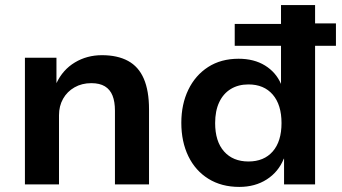

<svg xmlns="http://www.w3.org/2000/svg" viewBox="-20 -725 1345 755"><path d="M78 0V-498H202V-398Q227 -451 274.5 -479.5Q322 -508 381 -508Q442 -508 483.5 -485.5Q525 -463 545.5 -415.5Q566 -368 566 -295V0H432V-290Q432 -325 422.5 -349Q413 -373 392.5 -385.5Q372 -398 339 -398Q302 -398 273 -381.5Q244 -365 228 -336.5Q212 -308 212 -272V0Z M921 10Q851 10 799.5 -22Q748 -54 720.5 -111Q693 -168 693 -242Q693 -315 720.5 -372Q748 -429 798.5 -461.5Q849 -494 918 -494Q979 -494 1022 -467.5Q1065 -441 1085 -395V-545H903V-631H1085V-705H1219V-633H1301V-545H1219V0H1097V-101H1096Q1075 -49 1029 -19.5Q983 10 921 10ZM957 -90Q1018 -90 1052.5 -129.5Q1087 -169 1087 -241Q1087 -313 1052.5 -353Q1018 -393 957 -393Q917 -393 887.5 -375Q858 -357 842 -323Q826 -289 826 -241Q826 -169 861 -129.5Q896 -90 957 -90Z"/></svg>

Font: Nunito Sans 8pt
Style: Bold
Weight: 700
Version: Version 3.101;gftools[0.9.27]